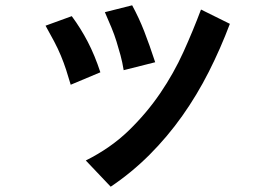

<svg xmlns="http://www.w3.org/2000/svg" viewBox="-20 -651 1040 725"><path d="M247 -331Q238 -362 229.5 -388Q221 -414 210 -440.5Q199 -467 184.5 -494.5Q170 -522 152 -554L251 -590Q285 -544 311.5 -493Q338 -442 359 -378ZM848 -561Q813 -468 768.5 -380Q724 -292 668 -213Q612 -134 544.5 -66.5Q477 1 398 54L304 -45Q398 -92 466 -158Q534 -224 585 -299Q636 -374 672.5 -454.5Q709 -535 739 -615ZM447 -386Q442 -417 435 -442.5Q428 -468 420 -494Q412 -520 401 -546.5Q390 -573 376 -605L479 -631Q505 -583 524.5 -533Q544 -483 566 -416Z"/></svg>

Font: NanumGothicCoding
Style: Bold
Weight: 700
Monospace: yes
Designer: Kwon Bruce; Nicolas Noh; Sung-woo Choi; Go-un Cha; Soo-hyun Park;
Foundry: NHN Corporation
Version: Version 2.000;PS 1;hotconv 1.0.49;makeotf.lib2.0.14853